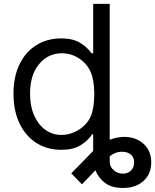

<svg xmlns="http://www.w3.org/2000/svg" viewBox="-20 -747 786 972"><path d="M451.7 -727.3H535.5V-39.4Q572.4 -54 609.4 -54Q668 -54 706.9 -18.6Q745.7 16.7 745.7 75.3Q745.7 132.8 707 168.7Q668.3 204.5 602.3 204.5Q544.4 204.5 510.8 178.3Q477.3 152 463.1 115.1L394.9 186.1L340.9 130.7L451.7 17V-66.8H446Q424.7 -34.1 387.3 -11.4Q349.8 11.4 291.2 11.4Q218 11.4 163.4 -23.8Q108.7 -58.9 78.5 -122.9Q48.3 -186.8 48.3 -272.7Q48.3 -358 78.5 -420.8Q108.7 -483.7 163.4 -518.1Q218 -552.6 291.2 -552.6Q348 -552.6 384.9 -530.5Q421.9 -508.5 443.2 -477.3H451.7ZM132.1 -272.7Q132.1 -209.5 152.9 -162.6Q173.7 -115.8 209.7 -89.8Q245.7 -63.9 291.2 -63.9Q325.3 -63.9 358 -78.7Q390.6 -93.4 414.8 -119.9Q438.9 -146.3 447.4 -181.8Q454.2 -207.4 455.8 -234.7Q457.4 -262.1 457.4 -272.7Q457.4 -283 455.6 -309.5Q453.8 -335.9 446 -363.6Q431.1 -413.7 388.5 -445.5Q345.9 -477.3 292.6 -477.3Q223.4 -477.3 177.7 -422.4Q132.1 -367.5 132.1 -272.7ZM535.5 72.4Q535.5 96.9 555.6 114.5Q575.6 132.1 602.3 132.1Q627.8 132.1 643.5 115.9Q659.1 99.8 659.1 75.3Q659.1 49.7 642.4 35.5Q625.7 21.3 598 21.3Q579.2 21.3 563.9 27.5Q548.7 33.7 535.5 43.7Z"/></svg>

Font: Inter UI
Style: Regular
Weight: 400
Designer: Rasmus Andersson
Foundry: rsms
Version: Version 2.2